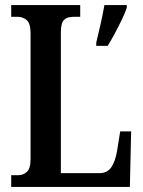

<svg xmlns="http://www.w3.org/2000/svg" viewBox="-20 -734 562 754"><path d="M24 0V-46H52Q71 -46 85.5 -59Q100 -72 100 -110V-603Q100 -642 85 -655Q70 -668 48 -668H24V-714H295V-668H269Q243 -668 231 -655.5Q219 -643 219 -606V-54H371Q401 -54 417 -77Q433 -100 440 -143L452 -218H495L490 0ZM358 -567Q366 -599 375 -639Q384 -679 390 -714H478V-704Q471 -683 458 -656Q445 -629 430.5 -602Q416 -575 403 -554H358Z"/></svg>

Font: Noto Serif Devanagari ExtraCondensed SemiBold
Style: Regular
Weight: 600
Width: 2
Designer: Universal Thirst, Indian Type Foundry and the Monotype Design Team
Foundry: Monotype Imaging Inc.
Version: Version 2.004; ttfautohint (v1.8.4.7-5d5b)